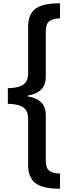

<svg xmlns="http://www.w3.org/2000/svg" viewBox="-20 -886 427 1174"><path d="M347 268Q239 268 195.5 233Q152 198 152 123V-161Q152 -210 120.5 -230.5Q89 -251 28 -251V-347Q89 -347 120.5 -367.5Q152 -388 152 -436V-722Q152 -797 195.5 -831.5Q239 -866 347 -866V-774Q304 -773 282 -756.5Q260 -740 260 -695V-416Q260 -320 151 -302V-296Q260 -279 260 -183V98Q260 142 282 158.5Q304 175 347 175Z"/></svg>

Font: Noto Sans Telugu UI Condensed SemiBold
Style: Regular
Weight: 600
Width: 3
Designer: Jelle Bosma - Monotype Design Team
Foundry: Monotype Imaging Inc.
Version: Version 2.005